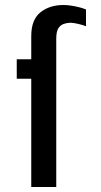

<svg xmlns="http://www.w3.org/2000/svg" viewBox="-20 -748 405 768"><path d="M105 0V-433H47V-511H105V-604Q105 -669 141.5 -698.5Q178 -728 234 -728Q248 -728 264.5 -725.5Q281 -723 297 -719Q313 -715 324 -710V-643Q312 -648 292.5 -652.5Q273 -657 262 -657Q249 -657 235.5 -652.5Q222 -648 213.5 -635Q205 -622 205 -592V0Z"/></svg>

Font: Chivo Medium
Style: Regular
Weight: 400
Version: Version 2.002